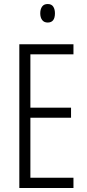

<svg xmlns="http://www.w3.org/2000/svg" viewBox="-20 -934 432 954"><path d="M345 0H76V-714H345V-664H131V-399H333V-349H131V-51H345ZM217 -914Q236 -914 244.5 -901Q253 -888 253 -868Q253 -822 217 -822Q199 -822 189.5 -834.5Q180 -847 180 -868Q180 -888 189 -901Q198 -914 217 -914Z"/></svg>

Font: Noto Sans Sinhala ExtraCondensed Light
Style: Regular
Weight: 300
Width: 2
Designer: Jelle Bosma - Monotype Design Team
Foundry: Monotype Imaging Inc.
Version: Version 2.006; ttfautohint (v1.8.4.7-5d5b)